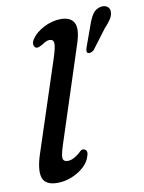

<svg xmlns="http://www.w3.org/2000/svg" viewBox="-85 -801 651 870"><g transform="rotate(-10 240.5 -366.0)"><path d="M305.5 -595 163 -157.5Q147.5 -110.5 149.8 -95Q152 -79.5 172.5 -79.5Q187.5 -79.5 205 -89.8Q222.5 -100 234.5 -113Q245.5 -122.5 255.5 -117Q272 -109 261 -82Q254 -58.5 230.8 -37.2Q207.5 -16 175.2 -2.8Q143 10.5 108.5 10.5Q53.5 10.5 41.2 -25.2Q29 -61 53.5 -135L189.5 -549Q206 -600 204 -616.8Q202 -633.5 184.5 -633.5Q176.5 -633.5 168 -629.5Q159.5 -625.5 148 -618Q139 -613 131.2 -610.2Q123.5 -607.5 117 -611Q110 -615.5 108.8 -626.5Q107.5 -637.5 117 -651.5Q134.5 -678 172.8 -698Q211 -718 251.5 -718Q296.5 -718 311.8 -689.2Q327 -660.5 305.5 -595ZM379 -667Q389 -697 401.8 -716.2Q414.5 -735.5 438.5 -741Q458 -744.5 469.8 -735.5Q481.5 -726.5 481 -711Q480.5 -694.5 470.2 -678.5Q460 -662.5 441 -642.5L374 -553.5Q368 -548 360.5 -545.2Q353 -542.5 347 -545Q341 -547.5 341.2 -554.8Q341.5 -562 344 -570Z"/></g></svg>

Font: Fraunces 9pt S100
Style: Italic
Weight: 400
Italic angle: -16°
Version: Version 1.000; ttfautohint (v1.8.3)